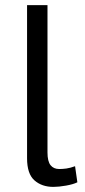

<svg xmlns="http://www.w3.org/2000/svg" viewBox="-20 -720 332 752"><path d="M166 -123Q166 -88 178 -73Q190 -58 212 -58Q225 -58 240 -60Q255 -62 274 -69L283 -6Q267 2 238.5 7Q210 12 189 12Q144 12 115 -13.5Q86 -39 86 -100V-700H166Z"/></svg>

Font: PT Sans
Style: Regular
Weight: 400
Version: Version 2.003W OFL; ttfautohint (v1.6)